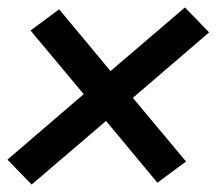

<svg xmlns="http://www.w3.org/2000/svg" viewBox="-41 -598 582 516"><path d="M44 -102 -21 -169 184 -345 41 -516 118 -573 256 -407 456 -578 521 -511 316 -335 459 -164 382 -107 244 -273Z"/></svg>

Font: Iosevka SS04 Semibold
Style: Italic
Weight: 600
Italic angle: -9°
Monospace: yes
Designer: Belleve Invis
Foundry: Belleve Invis
Version: Version 19.0.0; ttfautohint (v1.8.4)